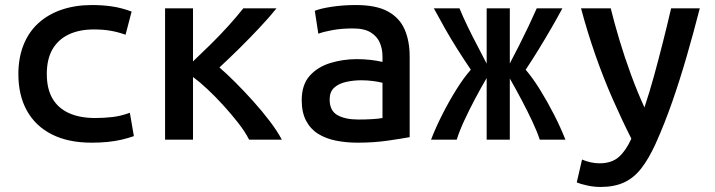

<svg xmlns="http://www.w3.org/2000/svg" viewBox="-20 -555 2840 763"><path d="M344 12Q251 12 186 -21Q121 -54 87 -115Q53 -176 53 -261Q53 -325 73.5 -376.5Q94 -428 132.5 -463Q171 -498 225 -516.5Q279 -535 346 -535Q387 -535 425 -529.5Q463 -524 503 -509L479 -417Q448 -428 418.5 -433Q389 -438 353 -438Q295 -438 253 -418Q211 -398 188.5 -359Q166 -320 166 -261Q166 -202 188.5 -163.5Q211 -125 254 -105.5Q297 -86 359 -86Q393 -86 427.5 -90Q462 -94 496 -107L512 -14Q489 -6 463.5 0Q438 6 408 9Q378 12 344 12Z M636 0V-522H747V-311Q783 -345 818.5 -380Q854 -415 887 -451.5Q920 -488 947 -522H1079Q1050 -486 1011 -444.5Q972 -403 931 -362.5Q890 -322 852 -287Q881 -262 916 -227Q951 -192 986.5 -152.5Q1022 -113 1052 -73.5Q1082 -34 1100 0H970Q953 -33 925.5 -68Q898 -103 866.5 -137.5Q835 -172 804 -201Q773 -230 747 -249V0Z M1401 12Q1356 12 1315.5 4Q1275 -4 1244.5 -23Q1214 -42 1196.5 -75Q1179 -108 1179 -157Q1179 -218 1210.5 -253.5Q1242 -289 1292.5 -304.5Q1343 -320 1398 -320Q1427 -320 1452.5 -317Q1478 -314 1500 -309V-331Q1500 -360 1489.5 -385Q1479 -410 1453.5 -426Q1428 -442 1382 -442Q1338 -442 1302 -435.5Q1266 -429 1245 -421L1231 -512Q1252 -521 1297.5 -528Q1343 -535 1394 -535Q1475 -535 1521.5 -509.5Q1568 -484 1588 -438Q1608 -392 1608 -331V-10Q1576 -4 1520.5 4Q1465 12 1401 12ZM1404 -80Q1433 -80 1458.5 -81.5Q1484 -83 1500 -86V-226Q1485 -230 1462 -233Q1439 -236 1416 -236Q1385 -236 1355.5 -229.5Q1326 -223 1308 -206.5Q1290 -190 1290 -160Q1290 -115 1321 -97.5Q1352 -80 1404 -80Z M1693 0Q1711 -47 1737 -98.5Q1763 -150 1792.5 -197.5Q1822 -245 1851 -278Q1824 -318 1798 -359Q1772 -400 1748.5 -441.5Q1725 -483 1704 -522H1806Q1819 -490 1838 -450.5Q1857 -411 1877.5 -372.5Q1898 -334 1914 -302V-522H2006V-303Q2023 -335 2042.5 -373.5Q2062 -412 2080.5 -451Q2099 -490 2113 -522H2215Q2194 -483 2170 -441.5Q2146 -400 2120.5 -358.5Q2095 -317 2069 -278Q2098 -244 2127 -197Q2156 -150 2182 -99Q2208 -48 2227 0H2125Q2114 -33 2095 -73.5Q2076 -114 2053 -157.5Q2030 -201 2006 -243V0H1914V-245Q1890 -204 1867 -160.5Q1844 -117 1825 -76Q1806 -35 1795 0Z M2366 188Q2340 188 2313 182Q2286 176 2272 170L2293 79Q2309 86 2327 90Q2345 94 2362 94Q2411 94 2439.5 68.5Q2468 43 2489 -4Q2452 -77 2415 -161Q2378 -245 2346 -336.5Q2314 -428 2289 -522H2407Q2421 -465 2441.5 -396.5Q2462 -328 2487.5 -258.5Q2513 -189 2541 -128Q2562 -191 2579.5 -255Q2597 -319 2614 -386Q2631 -453 2647 -522H2761Q2736 -425 2709 -331.5Q2682 -238 2651.5 -150.5Q2621 -63 2585 17Q2558 76 2528.5 114Q2499 152 2460 170Q2421 188 2366 188Z"/></svg>

Font: Ubuntu Sans Mono Medium
Style: Regular
Weight: 500
Monospace: yes
Designer: Dalton Maag Ltd
Foundry: Dalton Maag Ltd
Version: Version 1.006